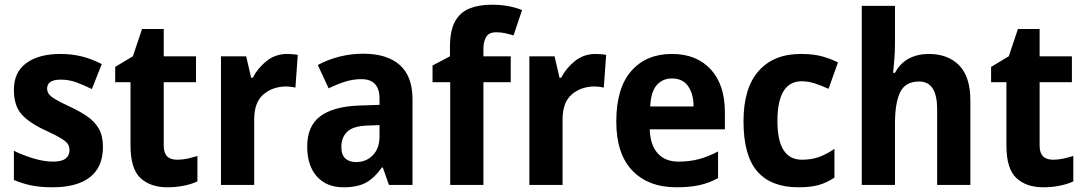

<svg xmlns="http://www.w3.org/2000/svg" viewBox="-20 -785 4604 815"><path d="M417 -161Q417 -76 362 -33Q307 10 203 10Q153 10 115 2.5Q77 -5 39 -21V-145Q77 -126 122 -112.5Q167 -99 206 -99Q242 -99 258.5 -112Q275 -125 275 -147Q275 -160 269.5 -171Q264 -182 242 -196Q220 -210 172 -232Q103 -264 71 -300.5Q39 -337 39 -404Q39 -479 92 -517.5Q145 -556 237 -556Q283 -556 325 -546Q367 -536 412 -513L370 -407Q335 -424 304 -435.5Q273 -447 238 -447Q180 -447 180 -409Q180 -397 187 -386.5Q194 -376 215 -363.5Q236 -351 279 -331Q320 -312 351 -290.5Q382 -269 399.5 -238.5Q417 -208 417 -161Z M732 -107Q754 -107 774.5 -111.5Q795 -116 818 -123V-15Q795 -4 761.5 3Q728 10 691 10Q618 10 576 -29.5Q534 -69 534 -168V-436H469V-501L544 -546L583 -662H675V-546H812V-436H675V-166Q675 -107 732 -107Z M1199 -556Q1209 -556 1221.5 -555Q1234 -554 1244 -552L1234 -413Q1227 -415 1215 -416.5Q1203 -418 1196 -418Q1138 -418 1098.5 -384.5Q1059 -351 1059 -278V0H918V-546H1025L1046 -455H1053Q1074 -496 1111.5 -526Q1149 -556 1199 -556Z M1522 -557Q1623 -557 1677 -509Q1731 -461 1731 -364V0H1631L1605 -74H1601Q1570 -30 1534 -10Q1498 10 1438 10Q1366 10 1325 -36Q1284 -82 1284 -163Q1284 -250 1339.5 -291.5Q1395 -333 1504 -337L1591 -340V-366Q1591 -449 1514 -449Q1479 -449 1445.5 -438.5Q1412 -428 1375 -410L1329 -509Q1371 -532 1420.5 -544.5Q1470 -557 1522 -557ZM1540 -252Q1479 -250 1454 -226Q1429 -202 1429 -162Q1429 -127 1446 -112Q1463 -97 1492 -97Q1534 -97 1562.5 -126Q1591 -155 1591 -206V-254Z M2148 -436H2032V0H1891V-436H1816V-507L1890 -546V-586Q1890 -655 1911.5 -694Q1933 -733 1973 -749Q2013 -765 2068 -765Q2108 -765 2140.5 -758.5Q2173 -752 2196 -742L2160 -635Q2143 -640 2125 -644Q2107 -648 2085 -648Q2057 -648 2045 -630Q2033 -612 2032 -582V-546H2148Z M2508 -556Q2518 -556 2530.5 -555Q2543 -554 2553 -552L2543 -413Q2536 -415 2524 -416.5Q2512 -418 2505 -418Q2447 -418 2407.5 -384.5Q2368 -351 2368 -278V0H2227V-546H2334L2355 -455H2362Q2383 -496 2420.5 -526Q2458 -556 2508 -556Z M2832 -556Q2937 -556 2997 -490.5Q3057 -425 3057 -309V-236H2738Q2740 -170 2771.5 -134.5Q2803 -99 2860 -99Q2907 -99 2946.5 -109.5Q2986 -120 3028 -142V-29Q2990 -8 2948.5 1Q2907 10 2852 10Q2732 10 2664 -61Q2596 -132 2596 -269Q2596 -411 2659.5 -483.5Q2723 -556 2832 -556ZM2832 -452Q2793 -452 2768 -424Q2743 -396 2740 -333H2924Q2924 -386 2901 -419Q2878 -452 2832 -452Z M3369 10Q3253 10 3194.5 -57.5Q3136 -125 3136 -270Q3136 -411 3200 -483.5Q3264 -556 3379 -556Q3433 -556 3470.5 -545.5Q3508 -535 3537 -520L3497 -408Q3464 -423 3437 -431.5Q3410 -440 3383 -440Q3280 -440 3280 -271Q3280 -107 3384 -107Q3425 -107 3457.5 -119Q3490 -131 3522 -153V-31Q3489 -9 3454.5 0.5Q3420 10 3369 10Z M3779 -599Q3779 -564 3776 -529Q3773 -494 3771 -476H3779Q3801 -517 3838 -536.5Q3875 -556 3922 -556Q4004 -556 4051.5 -507.5Q4099 -459 4099 -358V0H3958V-321Q3958 -439 3882 -439Q3823 -439 3801 -393.5Q3779 -348 3779 -260V0H3638V-760H3779Z M4450 -107Q4472 -107 4492.5 -111.5Q4513 -116 4536 -123V-15Q4513 -4 4479.5 3Q4446 10 4409 10Q4336 10 4294 -29.5Q4252 -69 4252 -168V-436H4187V-501L4262 -546L4301 -662H4393V-546H4530V-436H4393V-166Q4393 -107 4450 -107Z"/></svg>

Font: Noto Sans Sinhala SemiCondensed
Style: Bold
Weight: 700
Width: 4
Designer: Jelle Bosma - Monotype Design Team
Foundry: Monotype Imaging Inc.
Version: Version 2.006; ttfautohint (v1.8.4.7-5d5b)